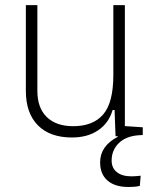

<svg xmlns="http://www.w3.org/2000/svg" viewBox="-20 -538 626 765"><path d="M491.2 207Q438 207 408.4 181.4Q378.9 155.8 378.9 108.9Q378.9 43.9 448.7 7.3V4.4L440.4 4.9L436.5 -99.6H428.7Q413.6 -47.9 371.3 -19Q329.1 9.8 266.6 9.8Q178.7 9.8 130.9 -38.8Q83 -87.4 83 -175.8V-517.6H128.9V-175.8Q128.9 -107.9 166.5 -71.5Q204.1 -35.2 271.5 -35.2Q350.6 -35.2 391.1 -82Q431.6 -128.9 431.6 -239.3V-517.6H477.5V-35.6L548.8 -30.8V0L530.3 1Q480 5.4 452.4 33.2Q424.8 61 424.8 101.6Q424.8 131.3 445.6 147.9Q466.3 164.6 503.9 164.6Q518.6 164.6 540.5 162.1L537.1 202.6Q525.4 205.6 513.2 206.3Q501 207 491.2 207Z"/></svg>

Font: Cascadia Mono NF ExtraLight
Style: Regular
Weight: 200
Monospace: yes
Designer: Aaron Bell
Foundry: Saja Typeworks
Version: Version 2404.023; ttfautohint (v1.8.4)